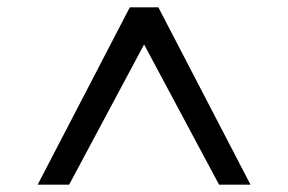

<svg xmlns="http://www.w3.org/2000/svg" viewBox="-20 -647 788 525"><path d="M83 -142 335 -627H413L665 -142H579L371 -531H377L169 -142Z"/></svg>

Font: Nunito Sans 7pt Expanded Medium
Style: Regular
Weight: 500
Width: 7
Designer: Vernon Adams
Foundry: Vernon Adams
Version: Version 3.101;gftools[0.9.27]